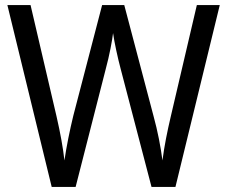

<svg xmlns="http://www.w3.org/2000/svg" viewBox="-20 -734 893 754"><path d="M843 -714H753L651 -278C637 -219 625 -159 618 -104C611 -158 599 -220 583 -278L468 -714H381L268 -280C254 -223 241 -158 233 -104C228 -151 217 -212 202 -277L100 -714H9L183 0H277L395 -462C410 -517 421 -577 424 -604C429 -568 442 -508 454 -463L575 0H669Z"/></svg>

Font: Noto Sans Gujarati UI SemiCondensed
Style: Regular
Weight: 400
Width: 4
Designer: Jelle Bosma - Monotype Design Team, Universal Thirst
Foundry: Monotype Imaging Inc.
Version: Version 2.106